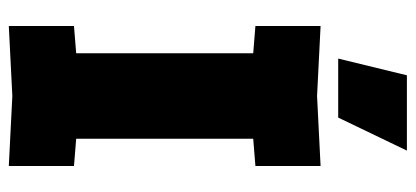

<svg xmlns="http://www.w3.org/2000/svg" viewBox="-274 -470 944 436"><g transform="rotate(-90 198.0 -252.0)"><path d="M39 4V-144L101 -149V-551L39 -556V-704L198 -696L357 -704V-556L295 -551V-149L357 -144V4L198 -4ZM283 44 245 200H74L149 44Z"/></g></svg>

Font: Tektur SemiCondensed ExtraBold
Style: Regular
Weight: 800
Width: 4
Designer: Adam Jagosz
Foundry: Adam Jagosz
Version: Version 1.005;gftools[0.9.30]